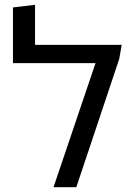

<svg xmlns="http://www.w3.org/2000/svg" viewBox="-20 -780 562 800"><path d="M126 -593H487L477 -535L298 0H203L378 -517H34V-749L126 -760Z"/></svg>

Font: Noto Sans Hebrew Thin
Style: Regular
Weight: 400
Version: Version 3.001